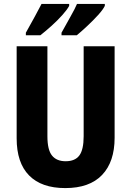

<svg xmlns="http://www.w3.org/2000/svg" viewBox="-20 -950 669 980"><path d="M565 -247Q565 -124 501 -57Q437 10 313 10Q192 10 128.5 -54.5Q65 -119 65 -244V-714H222V-254Q222 -185 245.5 -156Q269 -127 315 -127Q363 -127 385 -156.5Q407 -186 407 -255V-714H565ZM515 -920Q506 -901 480.5 -873Q455 -845 425 -817Q395 -789 372 -770H294V-783Q318 -827 340.5 -866.5Q363 -906 373 -930H515ZM333 -920Q323 -901 298.5 -873.5Q274 -846 243.5 -818.5Q213 -791 186 -770H112V-783Q137 -828 158.5 -867Q180 -906 192 -930H333Z"/></svg>

Font: Noto Sans Ethiopic Condensed ExtraBold
Style: Regular
Weight: 800
Width: 3
Designer: Monotype Design Team
Foundry: Monotype Imaging Inc.
Version: Version 2.102; ttfautohint (v1.8.4.7-5d5b)